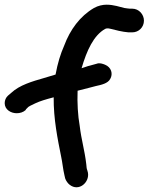

<svg xmlns="http://www.w3.org/2000/svg" viewBox="-24 -766 634 819"><path d="M-4 -326C-4 -298 23 -283 47 -283C61 -283 75 -287 86 -297V-299L97 -310C98 -311 108 -317 126 -325C147 -335 171 -342 205 -351C204 -259 222 -172 237 -97C242 -75 245 -42 251 -18L254 -5C257 5 267 18 273 22C312 53 359 12 351 -30L348 -41C346 -45 345 -52 344 -66C337 -126 323 -169 316 -229C308 -274 305 -327 307 -379C336 -386 373 -396 385 -399C408 -404 436 -410 446 -429C459 -451 451 -479 424 -490C414 -494 401 -499 388 -494L359 -486C349 -484 338 -479 324 -475C346 -550 375 -615 425 -643C427 -644 431 -645 432 -645C437 -645 441 -645 448 -643C467 -638 498 -630 524 -628H540C568 -628 590 -650 590 -678C590 -704 569 -729 540 -729H530C524 -730 515 -730 506 -732C489 -736 461 -746 431 -746C414 -746 395 -742 377 -732C317 -697 275 -639 250 -572C234 -536 222 -497 213 -448C198 -444 178 -437 163 -433C114 -419 59 -403 24 -370L10 -358C1 -350 -4 -338 -4 -326Z"/></svg>

Font: Stray Cat
Style: ExBlk
Weight: 1000
Version: Version 1.0